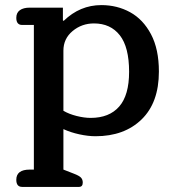

<svg xmlns="http://www.w3.org/2000/svg" viewBox="-20 -521 678 754"><path d="M44 185Q44 145 97 145H113V-423H67Q44 -423 44 -451Q44 -471 58 -481Q72 -491 97 -491H227V-441L230 -439Q294 -501 378 -501Q440 -501 491 -473Q542 -445 573 -386.5Q604 -328 604 -240Q604 -118 536 -52Q468 14 355 14Q326 14 291.5 6.5Q257 -1 229 -14V145L270 161Q291 169 298 176.5Q305 184 305 196Q305 213 290 213H67Q44 213 44 185ZM487 -239Q487 -336 450.5 -382.5Q414 -429 349 -429Q301 -429 265 -399Q229 -369 229 -322V-86Q251 -73 281 -65.5Q311 -58 336 -58Q409 -58 448 -102.5Q487 -147 487 -239Z"/></svg>

Font: Maitree SemiBold
Style: Regular
Weight: 600
Designer: CadsonDemak Team
Foundry: CadsonDemak
Version: Version 1.001